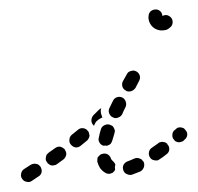

<svg xmlns="http://www.w3.org/2000/svg" viewBox="-61 -479 563 546"><g transform="rotate(-5 220.5 -205.5)"><path d="M330 7Q333 0 331 -8Q329 -10 328 -12Q327 -15 325 -16Q322 -18 320 -19Q316 -21 312 -21Q308 -21 305 -20Q294 -16 286 -14Q278 -12 273 -5Q269 2 271 10Q272 14 274 17Q276 20 280 22Q283 24 287 25Q291 26 295 25Q306 22 319 18Q326 15 330 7ZM39 -4Q41 -11 38 -18Q38 -19 38 -19Q37 -21 36 -22Q34 -25 31 -27Q29 -29 26 -29Q22 -31 18 -30Q14 -30 10 -28L-9 -18Q-17 -14 -19 -6Q-22 2 -18 9Q-14 17 -6 19Q2 22 9 18L29 7Q36 4 39 -4ZM240 15Q236 16 232 17Q228 17 225 16Q221 15 218 12Q211 7 206 -1Q202 -9 200 -18Q199 -22 200 -25Q200 -29 202 -33Q205 -36 208 -38Q211 -41 215 -41Q223 -43 230 -39Q237 -34 239 -26Q239 -23 241 -22Q242 -20 243 -19Q246 -16 247 -14Q249 -11 250 -8Q249 -4 248 -1Q248 3 248 7Q247 8 247 8Q246 9 246 10Q243 13 240 15ZM406 -35Q408 -43 404 -50Q404 -50 403 -51Q402 -52 402 -54Q400 -56 397 -58Q394 -59 391 -60Q387 -61 383 -60Q379 -60 376 -57Q366 -51 357 -46Q350 -42 348 -34Q346 -26 350 -19Q352 -15 355 -13Q358 -11 362 -10Q366 -9 370 -9Q374 -10 377 -12Q387 -17 397 -24Q404 -28 406 -35ZM113 -47Q115 -54 111 -61Q111 -62 111 -62Q110 -63 109 -65Q107 -67 104 -69Q101 -71 98 -72Q94 -73 90 -72Q86 -71 83 -69Q74 -64 64 -58Q61 -56 58 -53Q56 -50 55 -46Q54 -42 54 -38Q55 -34 57 -31Q59 -27 62 -25Q65 -22 69 -21Q73 -20 77 -21Q81 -21 84 -23Q94 -29 104 -35Q110 -39 113 -47ZM461 -74Q462 -82 457 -88Q455 -92 452 -94Q448 -96 444 -97Q441 -97 437 -97Q433 -96 430 -93L427 -91Q420 -87 419 -79Q417 -70 422 -64Q424 -60 427 -58Q431 -56 435 -55Q439 -55 443 -56Q446 -56 450 -59L452 -61Q459 -65 461 -74ZM218 -112Q221 -119 229 -122Q237 -125 244 -122Q248 -120 251 -118Q254 -115 255 -111Q257 -107 257 -103Q256 -99 255 -96Q251 -86 247 -76Q245 -71 241 -67Q236 -64 230 -63Q228 -64 226 -64Q223 -64 221 -64Q213 -67 210 -75Q207 -82 210 -89Q213 -100 218 -112ZM181 -89Q183 -92 184 -96Q184 -99 183 -103Q183 -106 181 -109Q181 -110 180 -110Q179 -111 178 -113Q173 -118 166 -119Q158 -120 152 -115Q143 -109 134 -103Q127 -98 126 -90Q124 -82 129 -75Q134 -68 142 -66Q150 -65 157 -70Q166 -76 176 -83Q179 -85 181 -89ZM193 -139Q194 -147 200 -153Q209 -160 217 -167Q218 -168 220 -169Q222 -170 224 -171Q223 -168 222 -165Q221 -156 224 -148Q224 -146 225 -144Q223 -144 221 -143Q213 -140 206 -134Q202 -129 199 -123Q198 -123 198 -124Q198 -124 198 -124Q192 -131 193 -139ZM259 -189Q263 -196 271 -198Q279 -200 286 -196Q293 -192 295 -183Q297 -175 293 -168Q287 -159 282 -149Q278 -143 272 -141Q265 -138 258 -140Q256 -142 253 -143Q247 -147 245 -155Q243 -162 247 -169Q253 -179 259 -189ZM292 -242 305 -261Q309 -268 318 -269Q326 -271 333 -266Q336 -264 338 -261Q340 -258 341 -254Q342 -250 341 -246Q340 -242 338 -239L326 -220Q321 -214 314 -212Q307 -210 300 -213Q299 -214 298 -215Q297 -215 296 -216Q290 -221 289 -228Q288 -236 292 -242ZM434 -418Q441 -415 445 -409Q449 -402 447 -394Q445 -386 438 -382Q434 -379 429 -377Q423 -376 418 -376Q410 -376 403 -379Q396 -382 391 -387Q386 -392 383 -399Q380 -406 380 -414Q380 -417 381 -421Q382 -429 389 -434Q396 -438 404 -437Q411 -436 416 -430Q420 -425 420 -417Q427 -420 434 -418Z"/></g></svg>

Font: FRB American Cursive Dashed
Style: Bold Italic
Weight: 700
Italic angle: -25°
Version: Version 2.0;Modular Font Editor K font №1